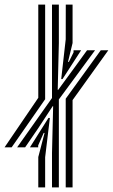

<svg xmlns="http://www.w3.org/2000/svg" viewBox="-20 -820 494 840"><path d="M207.5 0V-150.2L212.5 -355.5H210.5L146.2 -257.5L90 -175.5H55L207.5 -391.2V-800H237.5V-631.2L232.5 -426.8H234.5L310.2 -530.2L360.8 -600H395.8L237.5 -385V0ZM0 -175.5 147.5 -392.2V-800H177.5V-385.8L31 -175.5ZM247.8 -474 267.5 -647.8 267.8 -800H297.5V-631.8L277.5 -549.2H281.2L301.8 -590.8V-600H334.8L253.5 -474ZM267.5 0V-388.2L420.8 -600H453.8L297.5 -382V0ZM147.5 0V-133L175 -238.5H171.2L147 -183.8V-175.5H111L192 -304H198.2L177.5 -132V0Z"/></svg>

Font: Big Shoulders Inline Text Black
Style: Regular
Weight: 900
Designer: Patric King
Foundry: XO Type Co
Version: Version 1.000